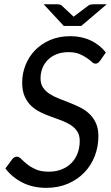

<svg xmlns="http://www.w3.org/2000/svg" viewBox="-20 -898 535 926"><path d="M463 -605.5Q457.5 -598.5 452.5 -594.8Q447.5 -591 440.5 -591Q432 -591 422.5 -599.8Q413 -608.5 398.2 -618.8Q383.5 -629 362.5 -637.8Q341.5 -646.5 310 -646.5Q278 -646.5 253 -636.5Q228 -626.5 210.8 -609.2Q193.5 -592 184.5 -569Q175.5 -546 175.5 -519.5Q175.5 -493.5 187.5 -475.8Q199.5 -458 219 -445.2Q238.5 -432.5 263.8 -422.8Q289 -413 315 -402.8Q341 -392.5 366.2 -380Q391.5 -367.5 411 -349Q430.5 -330.5 442.5 -304.5Q454.5 -278.5 454.5 -241.5Q454.5 -190.5 437 -145.2Q419.5 -100 386.8 -66Q354 -32 307.5 -12Q261 8 203 8Q139 8 88.8 -17.2Q38.5 -42.5 6 -85.5L39 -130Q43 -135.5 49 -139Q55 -142.5 62 -142.5Q71.5 -142.5 82.5 -131.2Q93.5 -120 110.5 -106.2Q127.5 -92.5 152.5 -81.2Q177.5 -70 215 -70Q249.5 -70 277.2 -81Q305 -92 324.2 -111.5Q343.5 -131 354 -158.2Q364.5 -185.5 364.5 -218.5Q364.5 -246 352.5 -264.2Q340.5 -282.5 321 -295Q301.5 -307.5 276.8 -316.8Q252 -326 225.8 -335.5Q199.5 -345 174.8 -357Q150 -369 130.5 -387.5Q111 -406 99 -433Q87 -460 87 -499.5Q87 -543.5 103 -584Q119 -624.5 149 -655.5Q179 -686.5 222 -705Q265 -723.5 319 -723.5Q374 -723.5 418 -702.5Q462 -681.5 490.5 -645ZM495 -877.5 372 -773H287.5L190.5 -877.5H256Q261.5 -877.5 267.8 -876Q274 -874.5 278 -871L335 -817.5L406 -871Q410.5 -874.5 417.2 -876Q424 -877.5 430 -877.5Z"/></svg>

Font: LatoHex
Style: Italic
Weight: 400
Italic angle: -7°
Designer: Lukasz Dziedzic
Foundry: tyPoland Lukasz Dziedzic
Version: Version 1.104; Western+Polish opensource